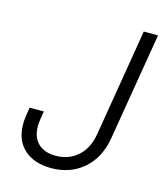

<svg xmlns="http://www.w3.org/2000/svg" viewBox="-110 -813 787 908"><g transform="rotate(15 283.5 -359.5)"><path d="M224.6 9.8Q141.6 9.8 92.5 -34.2Q43.5 -78.1 43.5 -158.2Q43.5 -165 43.9 -174.1Q44.4 -183.1 46.6 -198.5Q48.8 -213.9 53.2 -240.2H122.6Q118.7 -215.3 116.5 -201.4Q114.3 -187.5 113.8 -179.9Q113.3 -172.4 113.3 -166.5Q113.3 -111.8 144.3 -82Q175.3 -52.2 230.5 -52.2Q293.5 -52.2 337.9 -91.1Q382.3 -129.9 394.5 -203.1L481.4 -727.5H551.3L463.9 -203.1Q447.8 -103 383.3 -46.6Q318.8 9.8 224.6 9.8Z"/></g></svg>

Font: Inter Light
Style: Italic
Weight: 300
Italic angle: -9.3988°
Designer: Rasmus Andersson
Foundry: rsms
Version: Version 4.001;git-66647c0bb